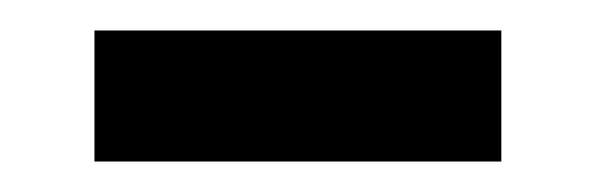

<svg xmlns="http://www.w3.org/2000/svg" viewBox="-20 -344 391 126"><path d="M42 -238H309V-324H42Z"/></svg>

Font: Cabin Condensed
Style: Regular
Weight: 400
Designer: Pablo Impallari
Foundry: Pablo Impallari. www.impallari.com Igino Marini. www.ikern.com
Version: Version 1.006